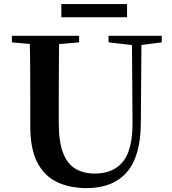

<svg xmlns="http://www.w3.org/2000/svg" viewBox="-20 -919 858 957"><path d="M285.7 -833.1V-898.8H613.3V-833.1ZM411.6 18.6Q328.6 18.6 265.1 -11.1Q201.7 -40.8 166.3 -108.6Q130.9 -176.3 130.9 -290V-400.9Q130.9 -485.1 130.6 -570.6Q130.2 -656.1 127.5 -740.5H274.9Q273.9 -656.3 273.4 -571.6Q272.9 -486.9 272.9 -400.9V-305Q272.9 -213.4 293.8 -158.2Q314.7 -102.9 355.1 -78.4Q395.4 -53.9 453 -53.9Q545.1 -53.9 593.5 -114Q641.9 -174.1 640.5 -312.5L637.5 -740.5H685.2L682 -304.3Q680.6 -138.8 611.5 -60.1Q542.4 18.6 411.6 18.6ZM39.2 -707.9V-740.5H374.4V-707.9L218.8 -694.2H191.8ZM521.1 -707.9V-740.5H786.3V-707.9L674.7 -693.5H646.5Z"/></svg>

Font: Early Summer Mincho VF
Style: Regular
Weight: 250
Designer: GuiWonder
Version: Version 1.002